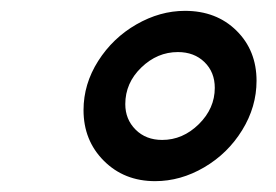

<svg xmlns="http://www.w3.org/2000/svg" viewBox="-20 -795 508 354"><path d="M134 -592Q134 -640 161 -682.5Q188 -725 231.5 -750Q275 -775 321 -775Q379 -775 416 -738.5Q453 -702 453 -646Q453 -598 426.5 -555Q400 -512 356.5 -486.5Q313 -461 266 -461Q209 -461 171.5 -498.5Q134 -536 134 -592ZM376 -633Q376 -662 357 -680.5Q338 -699 308 -699Q270 -699 240.5 -670.5Q211 -642 211 -603Q211 -575 230 -556Q249 -537 279 -537Q317 -537 346.5 -566Q376 -595 376 -633Z"/></svg>

Font: Open Sauce One Medium Italic
Style: Regular
Weight: 500
Italic angle: -10°
Designer: Alfredo Marco Pradil
Foundry: Creative Sauce Fz LLC
Version: Version 1.477